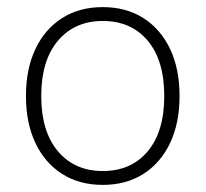

<svg xmlns="http://www.w3.org/2000/svg" viewBox="-20 -512 578 540"><path d="M269 8Q203 8 154.5 -23Q106 -54 79.5 -110Q53 -166 53 -242Q53 -318 79.5 -374Q106 -430 154.5 -461Q203 -492 269 -492Q335 -492 383.5 -461Q432 -430 458.5 -374Q485 -318 485 -242Q485 -166 458.5 -110Q432 -54 383.5 -23Q335 8 269 8ZM269 -31Q349 -31 395.5 -86.5Q442 -142 442 -242Q442 -342 395.5 -397.5Q349 -453 269 -453Q190 -453 143 -397.5Q96 -342 96 -242Q96 -142 143 -86.5Q190 -31 269 -31Z"/></svg>

Font: Nunito Sans 12pt ExtraLight
Style: Regular
Weight: 200
Designer: Vernon Adams
Foundry: Vernon Adams
Version: Version 3.101;gftools[0.9.27]